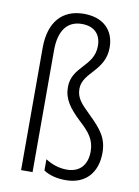

<svg xmlns="http://www.w3.org/2000/svg" viewBox="-87 -916 643 891"><g transform="rotate(10 234.5 -470.5)"><path d="M380 -724C380 -806 327 -858 236 -858C134 -858 74 -791 74 -669V-93H128V-667C128 -759 165 -810 235 -810C294 -810 325 -776 325 -722C325 -624 221 -609 221 -510C221 -455 249 -416 303 -365C351 -321 377 -289 377 -234C377 -173 345 -132 282 -132C245 -132 211 -144 181 -163V-110C208 -92 244 -83 285 -83C381 -83 432 -146 432 -237C432 -307 401 -344 344 -400C300 -443 275 -467 275 -512C275 -590 380 -613 380 -724Z"/></g></svg>

Font: Noto Sans Kannada UI Condensed Light
Style: Regular
Weight: 300
Width: 3
Designer: Jelle Bosma - Monotype Design Team
Foundry: Monotype Imaging Inc.
Version: Version 2.005